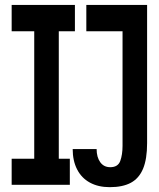

<svg xmlns="http://www.w3.org/2000/svg" viewBox="-20 -745 640 774"><path d="M27 -105H118V-619H27V-725H282V-619H217V-105H261.5V0H27ZM273 -144H369.5Q369.5 -111.5 384 -91.2Q398.5 -71 424.5 -71Q455.5 -71 464.8 -96.2Q474 -121.5 474 -157V-619H328V-725H573V-168Q573 -104 556.8 -65Q540.5 -26 507.5 -8.2Q474.5 9.5 422.5 9.5Q376 9.5 342.2 -9Q308.5 -27.5 290.8 -62.2Q273 -97 273 -144Z"/></svg>

Font: JuliaMono
Style: Bold
Weight: 700
Monospace: yes
Designer: cormullion
Foundry: corm
Version: Version 0.055; ttfautohint (v1.8.4)